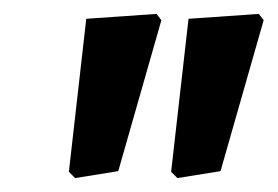

<svg xmlns="http://www.w3.org/2000/svg" viewBox="-20 -662 399 276"><path d="M352 -642 359 -633 297 -416 235 -406 226 -415 251 -635ZM205 -642 212 -633 150 -416 88 -406 79 -415 104 -635Z"/></svg>

Font: Alegreya Sans SC
Style: Bold Italic
Weight: 700
Italic angle: -7°
Designer: Juan Pablo del Peral
Foundry: Huerta Tipografica
Version: Version 2.007